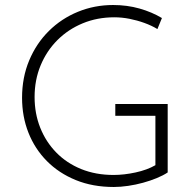

<svg xmlns="http://www.w3.org/2000/svg" viewBox="-20 -738 781 766"><path d="M649 -50Q631 -38 605.5 -27.5Q580 -17 551 -9Q522 -1 491.5 3.5Q461 8 434 8Q350 8 282.5 -19.5Q215 -47 167 -95.5Q119 -144 93.5 -208.5Q68 -273 68 -348Q68 -429 96.5 -497Q125 -565 175 -614.5Q225 -664 291 -691Q357 -718 431 -718Q487 -718 536.5 -704Q586 -690 626 -666L608 -622Q585 -636 556 -646.5Q527 -657 496.5 -663Q466 -669 436 -669Q368 -669 310 -645Q252 -621 209 -578Q166 -535 142 -477Q118 -419 118 -351Q118 -285 140.5 -228.5Q163 -172 204.5 -129.5Q246 -87 304 -63.5Q362 -40 433 -40Q475 -40 521 -50Q567 -60 600 -79V-276H440V-323H649Z"/></svg>

Font: Josefin Sans Thin Light
Style: Regular
Weight: 300
Version: Version 2.000